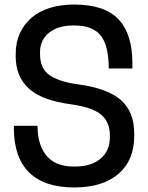

<svg xmlns="http://www.w3.org/2000/svg" viewBox="-20 -812 651 844"><path d="M289 -354Q162 -371 105.5 -424Q49 -477 49 -564V-575Q49 -625 67 -665Q85 -705 118 -733.5Q151 -762 198.5 -777Q246 -792 306 -792Q440 -792 501 -727Q562 -662 562 -535V-511H458Q458 -611 423 -655.5Q388 -700 307 -700H300Q236 -700 196 -668.5Q156 -637 156 -583V-575Q156 -548 163.5 -526Q171 -504 190.5 -487.5Q210 -471 242.5 -459.5Q275 -448 324 -441Q452 -424 511 -372.5Q570 -321 570 -225V-214Q570 -107 500.5 -47.5Q431 12 306 12Q175 12 108 -54Q41 -120 41 -249V-259H145Q145 -213 156.5 -179Q168 -145 188.5 -123Q209 -101 238 -90.5Q267 -80 302 -80H310Q381 -80 422 -114.5Q463 -149 463 -209V-217Q463 -276 424 -308.5Q385 -341 289 -354Z"/></svg>

Font: Cooper Hewitt
Style: Regular
Weight: 707
Designer: Village Type and Design LLC
Foundry: Cooper Hewitt Smithsonian Design Museum
Version: 1.000